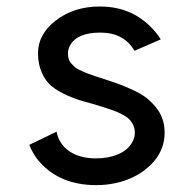

<svg xmlns="http://www.w3.org/2000/svg" viewBox="-20 -548 519 582"><path d="M387.7 -394Q355.5 -449.2 284.2 -449.2Q213.4 -449.2 192.4 -410.2Q186 -398.9 186 -386.7Q186 -377.4 188.2 -369.6Q190.4 -361.8 196.5 -355.2Q202.6 -348.6 206.3 -345Q210 -341.3 220.7 -336.2Q231.4 -331.1 234.4 -329.8Q237.3 -328.6 249.5 -323.7Q257.3 -320.8 272.2 -315.9Q287.1 -311 292 -309.6L302.2 -306.2Q329.1 -297.4 344.7 -291.5Q360.4 -285.6 383.5 -274.9Q406.7 -264.2 421.1 -253.4Q435.5 -242.7 449.7 -226.3Q463.9 -210 471.2 -190.9Q479 -170.9 479 -146Q479 -79.1 418.9 -32.7Q400.9 -19 378.7 -8.8Q356.4 1.5 328.9 7.3Q301.3 13.2 272 13.2Q162.1 13.2 99.6 -57.6Q80.1 -80.1 68.8 -108.9L151.4 -148.9Q159.2 -110.4 190.9 -89.1Q222.7 -67.9 271 -67.9Q308.6 -67.9 337.4 -80.1Q366.2 -92.3 379.9 -115.2Q388.7 -129.4 388.7 -146Q388.7 -161.1 381.6 -173.1Q374.5 -185.1 365.5 -191.9Q356.4 -198.7 342.8 -205.1Q322.3 -214.4 290.8 -224.1Q259.3 -233.9 234.6 -240.5Q210 -247.1 182.6 -259.3Q155.3 -271.5 137.2 -286.1Q119.1 -300.8 107.2 -326.7Q95.2 -352.5 95.2 -386.7Q95.2 -443.8 148.4 -485.4Q204.1 -528.3 282.2 -528.3Q344.7 -528.3 391.4 -501.5Q438 -474.6 467.3 -428.7Z"/></svg>

Font: Meera Inimai
Style: Regular
Weight: 400
Version: 2.0.0+20160526